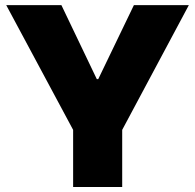

<svg xmlns="http://www.w3.org/2000/svg" viewBox="-20 -748 781 768"><path d="M4.9 -727.5H225.6L367.2 -431.6H373L515.6 -727.5H735.4L468.8 -228.5V0H272.5V-228.5Z"/></svg>

Font: Inter Tight Black
Style: Regular
Weight: 900
Designer: Rasmus Andersson
Foundry: rsms
Version: Version 3.004; ttfautohint (v1.8.4.7-5d5b)